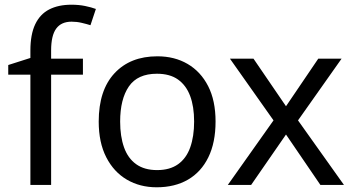

<svg xmlns="http://www.w3.org/2000/svg" viewBox="-20 -785 1498 815"><path d="M332 -468H197V0H109V-468H15V-509L109 -539V-570Q109 -639 129.5 -682Q150 -725 189 -745Q228 -765 283 -765Q315 -765 341.5 -759.5Q368 -754 387 -747L364 -678Q348 -683 327 -688Q306 -693 284 -693Q240 -693 218.5 -663.5Q197 -634 197 -571V-536H332Z M895 -269Q895 -180 864.5 -117.5Q834 -55 778 -22.5Q722 10 645 10Q574 10 518.5 -22.5Q463 -55 431 -117.5Q399 -180 399 -269Q399 -402 466 -474Q533 -546 648 -546Q721 -546 776.5 -513.5Q832 -481 863.5 -419.5Q895 -358 895 -269ZM490 -269Q490 -206 506.5 -159.5Q523 -113 558 -88Q593 -63 647 -63Q701 -63 736 -88Q771 -113 787.5 -159.5Q804 -206 804 -269Q804 -333 787 -378Q770 -423 735.5 -447.5Q701 -472 646 -472Q564 -472 527 -418Q490 -364 490 -269Z M1141 -274 956 -536H1056L1194 -334L1331 -536H1430L1245 -274L1440 0H1340L1194 -214L1046 0H947Z"/></svg>

Font: ltamil15
Style: Book
Weight: 400
Designer: Jelle Bosma - Monotype Design Team
Foundry: Monotype Imaging Inc.
Version: Version 2.003